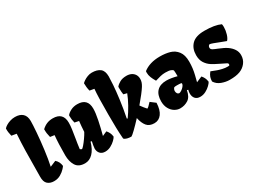

<svg xmlns="http://www.w3.org/2000/svg" viewBox="-54 -1414 2702 2047"><g transform="rotate(-30 1296.5 -390.5)"><path d="M20 -638.7Q12.7 -668.5 10.3 -688.2Q7.8 -708 8.3 -733.9Q18.6 -747.1 40.3 -760.5Q62 -773.9 91.1 -783.2Q120.1 -792.5 151.4 -792.5Q212.4 -792.5 245.1 -761.7Q277.8 -731 277.8 -670.9Q277.8 -627.9 270.5 -532.7Q263.2 -437.5 249.5 -330.3Q235.8 -223.1 218.3 -143.1L219.2 -142.1L291.5 -172.4Q329.6 -139.6 335.9 -85.4Q335.9 -82 314 -57.4Q292 -32.7 256.1 -11.5Q220.2 9.8 173.8 9.8Q125.5 9.8 95.5 -17.1Q65.4 -43.9 66.9 -108.9L67.9 -196.8Q68.4 -321.8 70.6 -421.9Q72.8 -522 80.1 -628.4Z M370.6 -420.9Q362.3 -456.5 359.9 -473.1Q357.4 -489.7 357.4 -523.4Q386.2 -550.8 419.4 -564.7Q452.6 -578.6 494.1 -578.6Q620.1 -578.6 620.1 -452.1Q620.1 -418.5 614 -374Q607.9 -329.6 596.7 -262.2Q595.2 -253.4 588.9 -214.8Q582.5 -176.3 580.1 -150.4Q588.4 -141.6 600.6 -138.2Q606.4 -138.2 627.7 -162.4Q648.9 -186.5 673.3 -221.2Q697.8 -255.9 713.4 -285.2Q717.3 -355 724.1 -413.6L672.9 -423.8Q666.5 -448.2 664.1 -466.8Q661.6 -485.4 661.6 -506.3L662.1 -520Q679.7 -542.5 714.8 -560.5Q750 -578.6 795.4 -578.6Q921.4 -578.6 921.4 -452.1Q921.4 -400.9 904.3 -317.1Q887.2 -233.4 864.3 -147.9L920.4 -172.4Q934.6 -157.2 945.6 -135.5Q956.5 -113.8 959.5 -85.4Q952.6 -70.8 929.7 -48.1Q906.7 -25.4 873.5 -7.8Q840.3 9.8 804.2 9.8Q763.7 9.8 741.9 -14.4Q720.2 -38.6 720.2 -76.2Q720.2 -85.9 725.3 -116.2Q730.5 -146.5 733.9 -158.2L720.2 -162.6Q695.8 -77.1 653.1 -33.7Q610.4 9.8 555.7 9.8Q477.1 9.8 444.8 -42.2Q412.6 -94.2 412.6 -171.4Q412.6 -316.4 422.4 -413.6Z M1037.1 -628.9 981.9 -638.7Q970.2 -683.6 970.2 -735.4Q977.5 -744.6 997.6 -758.3Q1017.6 -772 1044.2 -782.2Q1070.8 -792.5 1097.2 -792.5Q1162.6 -792.5 1199 -764.2Q1235.4 -735.8 1235.4 -667.5Q1235.4 -633.3 1230.5 -562.7Q1225.6 -492.2 1212.4 -391.6Q1199.2 -291 1177.2 -181.6L1185.5 -176.8Q1224.1 -230 1259.8 -294.2Q1295.4 -358.4 1316.4 -413.6L1274.4 -423.8Q1268.6 -457 1268.6 -502.4V-520Q1287.1 -543.5 1319.6 -561Q1352.1 -578.6 1400.4 -578.6Q1435.1 -578.6 1460.4 -565.7Q1485.8 -552.7 1499.5 -529.8Q1513.2 -506.8 1513.2 -477.1Q1513.2 -454.6 1506.3 -434.8Q1499.5 -415 1485.8 -393.1Q1450.7 -337.4 1363.3 -234.9Q1392.6 -193.8 1420.4 -163.6Q1431.2 -168.9 1440.7 -177.7Q1450.2 -186.5 1465.3 -203.1L1476.1 -214.4L1536.1 -168.9Q1532.7 -82 1498.8 -36.4Q1464.8 9.3 1409.2 9.3Q1348.1 9.3 1317.4 -27.8Q1286.6 -64.9 1272.5 -132.8Q1218.8 -74.7 1178 -35.4Q1137.2 3.9 1124.5 9.8Q1097.7 9.8 1073.2 3.4Q1048.8 -2.9 1037.1 -16.6Q1031.7 -85.9 1030 -154.1Q1028.3 -222.2 1028.3 -315.4Q1028.3 -543.9 1037.1 -628.9Z M1872.1 -301.8V-316.9Q1872.1 -332 1871.3 -350.6Q1870.6 -369.1 1869.1 -375Q1864.7 -383.3 1844 -392.1Q1823.2 -400.9 1776.4 -400.9Q1747.6 -400.9 1717 -393.8Q1686.5 -386.7 1649.4 -375Q1629.4 -408.2 1617.4 -438.2Q1605.5 -468.3 1605.5 -498.5Q1605.5 -507.8 1606.9 -517.1Q1686 -578.6 1811.5 -578.6Q1880.9 -578.6 1934.6 -563Q1988.3 -547.4 2022.9 -502.4Q2057.6 -457.5 2057.6 -375Q2057.6 -294.4 2038.8 -219Q2020 -143.6 2019.5 -142.1L2090.3 -172.4Q2104.5 -157.2 2115.5 -135.5Q2126.5 -113.8 2129.4 -85.4Q2122.6 -70.8 2099.6 -48.1Q2076.7 -25.4 2043.5 -7.8Q2010.3 9.8 1974.1 9.8Q1933.6 9.8 1912.8 -14.2Q1892.1 -38.1 1892.1 -76.2Q1892.1 -97.7 1898.4 -119.6L1883.8 -124Q1870.1 -46.9 1825.7 -18.6Q1781.2 9.8 1727.5 9.8Q1692.4 9.8 1659.7 -10Q1627 -29.8 1606.4 -67.6Q1585.9 -105.5 1585.9 -156.2Q1585.9 -237.3 1626.5 -279.5Q1667 -321.8 1744.1 -321.8Q1772.9 -321.8 1807.9 -315.9Q1842.8 -310.1 1872.1 -301.8ZM1874.5 -206.1 1871.6 -217.8Q1845.7 -221.2 1816.4 -221.2Q1791.5 -221.2 1782.2 -217.3Q1766.6 -199.7 1766.6 -178.2Q1766.6 -162.6 1774.7 -149.9Q1782.7 -137.2 1799.8 -135.7Q1812 -138.2 1828.9 -149.4Q1845.7 -160.6 1858.9 -176.3Q1872.1 -191.9 1874.5 -206.1Z M2387.7 -123Q2401.4 -123 2407.2 -125.5Q2408.7 -127.4 2409.9 -131.6Q2411.1 -135.7 2411.1 -140.1Q2411.1 -149.9 2399.9 -156.2Q2382.3 -166 2337.4 -187Q2275.9 -216.3 2240 -239.3Q2204.1 -262.2 2179.4 -300.3Q2154.8 -338.4 2154.8 -396Q2154.8 -478.5 2204.1 -528.6Q2253.4 -578.6 2360.4 -578.6Q2487.8 -578.6 2558.6 -545.4Q2562 -531.2 2562 -509.8Q2562 -468.8 2549.3 -426Q2536.6 -383.3 2516.1 -362.8Q2488.3 -372.1 2437.5 -392.6Q2400.4 -407.2 2378.7 -415.3Q2356.9 -423.3 2338.9 -426.8Q2329.1 -424.3 2323.2 -415.3Q2317.4 -406.2 2317.4 -394Q2317.4 -383.3 2323.7 -376Q2330.1 -368.7 2338.1 -364.5Q2346.2 -360.4 2361.3 -353.5Q2369.1 -350.1 2376 -347.4Q2382.8 -344.7 2388.7 -342.3Q2426.8 -326.2 2448.7 -315.9Q2470.7 -305.7 2491.2 -291.5Q2528.8 -265.6 2550.3 -232.4Q2571.8 -199.2 2571.8 -159.7Q2571.8 -105 2540.8 -65.2Q2509.8 -25.4 2461.4 -7.3Q2436 2 2406 6.1Q2376 10.3 2335.9 10.3Q2288.6 10.3 2238.5 -8.1Q2188.5 -26.4 2162.1 -69.3Q2162.6 -99.1 2170.2 -121.3Q2177.7 -143.6 2200.2 -172.4Q2243.2 -155.3 2269 -146Q2294.9 -136.7 2325.9 -129.9Q2356.9 -123 2387.7 -123Z"/></g></svg>

Font: Kavoon
Style: Regular
Weight: 400
Designer: Viktoriya Grabowska
Foundry: Viktoriya Grabowska
Version: Version 1.004; ttfautohint (v1.4.1)